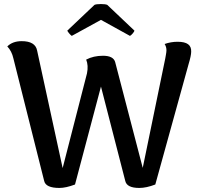

<svg xmlns="http://www.w3.org/2000/svg" viewBox="-20 -913 988 947"><path d="M509 -889 643 -762Q643 -758 635 -748.5Q627 -739 621 -736L478 -815L334 -736Q329 -739 321 -748.5Q313 -758 312 -762L446 -889Q455 -893 477.5 -893Q500 -893 509 -889ZM856 -707Q891 -707 907.5 -695Q924 -683 923 -658Q923 -639 910 -596L746 -3Q702 14 667 14Q606 14 598 -20L478 -486L350 -3Q305 14 273 14Q206 14 198 -20L46 -625Q38 -661 16 -684Q42 -710 87 -710Q154 -710 163 -664L289 -84L409 -551Q417 -590 405 -619Q441 -638 488 -638Q539 -638 548 -607L684 -85L795 -624Q795 -625 798 -641Q801 -657 801 -665Q801 -682 792 -696Q823 -707 856 -707Z"/></svg>

Font: Arima Koshi Semi Bold
Style: Regular
Weight: 600
Designer: Joana Correia and Natanael Gama
Foundry: NDISCOVER
Version: Version 1.019;PS 001.019;hotconv 1.0.88;makeotf.lib2.5.64775